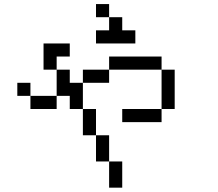

<svg xmlns="http://www.w3.org/2000/svg" viewBox="-20 -832 1040 915"><path d="M312.5 -562.5V-625H187.5Q187.5 -625 187.5 -500H250Q250 -500 250 -375H125V-312.5H250V-375H312.5V-312.5H375Q375 -312.5 375 -187.5H437.5Q437.5 -187.5 437.5 -62.5H500Q500 -62.5 500 62.5H562.5Q562.5 62.5 562.5 -62.5H500Q500 -62.5 500 -187.5H437.5Q437.5 -187.5 437.5 -312.5H375Q375 -312.5 375 -437.5H312.5V-500H250V-562.5ZM625 -625V-687.5H562.5V-750H500V-687.5H437.5V-625ZM750 -312.5H562.5V-250H750ZM750 -312.5H812.5V-500H750ZM125 -375V-437.5H62.5V-375ZM375 -437.5H500V-500H375ZM500 -500H750V-562.5H500ZM500 -750V-812.5H437.5V-750Z"/></svg>

Font: Unifont
Style: Regular
Weight: 500
Version: Version 13.0.05